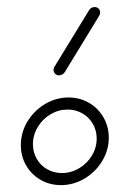

<svg xmlns="http://www.w3.org/2000/svg" viewBox="-20 -539 356 559"><path d="M261.5 -135.6Q261.5 -158.9 250.4 -178.3Q239.3 -197.8 219.8 -208.9Q200.4 -220 176.7 -220Q150.4 -220 127.2 -206.3Q104.1 -192.6 90 -169.3Q75.9 -145.9 75.9 -119.3Q75.9 -95.9 86.9 -76.7Q97.8 -57.4 117.2 -46.3Q136.7 -35.2 160.4 -35.2Q186.7 -35.2 210 -48.9Q233.3 -62.6 247.4 -85.7Q261.5 -108.9 261.5 -135.6ZM40.7 -115.9Q40.7 -123.7 41.1 -127.4Q44.1 -162.2 63.9 -191.5Q83.7 -220.7 114.4 -238Q145.2 -255.2 179.6 -255.2Q212.2 -255.2 239.1 -239.6Q265.9 -224.1 281.3 -197.2Q296.7 -170.4 296.7 -138.1Q296.7 -101.5 277.2 -69.6Q257.8 -37.8 225.7 -18.9Q193.7 0 157.4 0Q124.8 0 98.1 -15.4Q71.5 -30.7 56.1 -57.4Q40.7 -84.1 40.7 -115.9ZM255.6 -518.5Q262.2 -518.5 266.9 -514.1Q271.5 -509.6 271.5 -503Q271.5 -497.4 268.5 -492.6L168.5 -328.9Q165.9 -324.8 161.5 -322.2Q157 -319.6 151.9 -319.6Q144.8 -319.6 140.4 -324.3Q135.9 -328.9 135.9 -335.6Q135.9 -341.9 138.9 -345.2L239.3 -509.3Q245.2 -518.5 255.6 -518.5Z"/></svg>

Font: 26F Galaxy Sans Light
Style: Italic
Weight: 300
Italic angle: -5°
Designer: C₂₉H₂₅N₃O₅
Version: Version 1.200